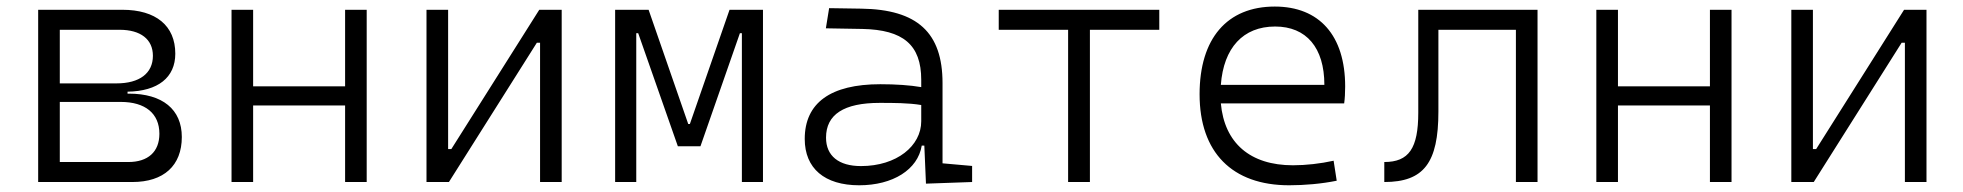

<svg xmlns="http://www.w3.org/2000/svg" viewBox="-20 -547 5899 577"><path d="M94.7 0H377.9C472.2 0 526.4 -49.3 526.4 -135.3C526.4 -218.3 468.3 -265.6 367.2 -265.6H363.3V-271.5C454.6 -272.9 506.8 -314 506.8 -385.7C506.8 -469.7 448.7 -517.6 347.7 -517.6H94.7ZM159.7 -60.1V-240.7H342.8C416.5 -240.7 459 -206.1 459 -145C459 -90.8 424.8 -60.1 365.7 -60.1ZM159.7 -296.4V-457.5H339.4C402.8 -457.5 439.5 -428.7 439.5 -379.4C439.5 -326.7 399.4 -296.4 330.1 -296.4Z M1017.1 0H1082V-517.6H1017.1V-287.6H740.7V-517.6H675.8V0H740.7V-230H1017.1Z M1261.7 0H1329.1L1593.3 -418.5H1603V0H1668V-517.6H1600.6L1336.4 -99.1H1326.7V-517.6H1261.7Z M1828.6 0H1892.1V-447.3H1897.9L2017.1 -107.4H2085L2203.6 -447.3H2209.5V0H2272.9V-517.6H2172.4L2053.2 -174.3H2048.3L1929.2 -517.6H1828.6Z M2762.7 4.9 2901.4 0V-48.3L2812.5 -56.2V-297.4C2812.5 -448.7 2737.3 -518.6 2568.4 -521L2471.7 -522.5L2461.9 -461.9L2571.8 -460C2693.8 -457.5 2748.5 -412.6 2748.5 -307.1V-285.2C2714.8 -291 2671.9 -293.9 2625.5 -293.9C2476.1 -293.9 2398.4 -237.8 2398.4 -129.4C2398.4 -41 2458 9.8 2562 9.8C2663.1 9.8 2738.3 -37.1 2750 -109.4H2757.8ZM2748.5 -231.4V-182.6C2748.5 -108.9 2675.3 -47.9 2567.4 -47.9C2500.5 -47.9 2462.4 -78.6 2462.4 -133.3C2462.4 -203.1 2516.1 -237.8 2623.5 -237.8C2664.1 -237.8 2710.4 -237.8 2748.5 -231.4Z M3189.9 0H3255.4V-457.5H3463.9V-517.6H2981.4V-457.5H3189.9Z M3854 9.8C3900.4 9.8 3951.7 5.4 3997.1 -3.9L3987.8 -64C3948.2 -55.2 3904.3 -50.3 3865.7 -50.3C3736.8 -50.3 3659.7 -117.2 3648.9 -236.3H4019.5C4021.5 -250 4022.5 -268.1 4022.5 -287.1C4022.5 -440.4 3944.8 -527.3 3811 -527.3C3667.5 -527.3 3585 -431.2 3585 -263.7C3585 -89.4 3682.6 9.8 3854 9.8ZM3648.9 -292C3657.2 -403.3 3715.8 -467.3 3812 -467.3C3905.8 -467.3 3960 -403.8 3960 -292Z M4140.1 0C4258.8 0 4302.7 -57.6 4302.7 -211.9V-457.5H4535.6V0H4600.6V-517.6H4242.2V-208.5C4242.2 -101.1 4213.9 -60.1 4140.1 -60.1Z M5118.7 0H5183.6V-517.6H5118.7V-287.6H4842.3V-517.6H4777.3V0H4842.3V-230H5118.7Z M5363.3 0H5430.7L5694.8 -418.5H5704.6V0H5769.5V-517.6H5702.1L5438 -99.1H5428.2V-517.6H5363.3Z"/></svg>

Font: Cascadia Mono NF Light
Style: Regular
Weight: 300
Monospace: yes
Designer: Aaron Bell
Foundry: Saja Typeworks
Version: Version 2404.023